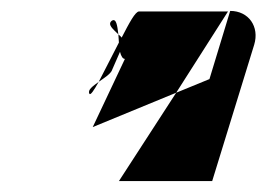

<svg xmlns="http://www.w3.org/2000/svg" viewBox="-20 -608 489 352"><path d="M144 -436C146 -433 152 -442 161 -458C150 -450 140 -443 144 -436ZM185 -570C176 -563 188 -554 197 -545C195 -562 193 -575 185 -570ZM161 -458C171 -465 184 -473 186 -481L200 -513C202 -505 205 -500 209 -500L150 -375L303 -438L398 -587H235C228 -587 217 -566 203 -539C202 -541 199 -543 197 -545L198 -530C185 -505 171 -477 161 -458ZM198 -276H369L446 -526C456 -559 436 -588 402 -588L364 -463L303 -438Z"/></svg>

Font: bitstorm
Style: maxcnobl
Weight: 400
Version: Version 0.2